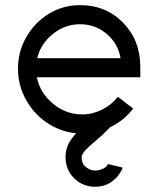

<svg xmlns="http://www.w3.org/2000/svg" viewBox="-20 -501 606 735"><path d="M449.7 140.6Q438 171.9 409.9 192.9Q381.8 213.9 344.2 213.9Q296.9 213.9 263.9 181.4Q231 148.9 231 100.6Q231 81.1 236.6 63.7Q242.2 46.4 253.4 31.5Q264.6 16.6 273.7 7.1Q282.7 -2.4 298.3 -16.4Q314 -30.3 319.8 -36.1L356.4 -72.8L408.7 -21L372.1 15.6Q366.7 21 343.8 40Q320.8 59.1 306.6 74.5Q292.5 89.8 292.5 100.6Q292.5 126 309.3 138.9Q326.2 151.9 344.7 151.9Q358.4 151.9 373.5 145.3Q388.7 138.7 393.1 127ZM121.1 -205.1Q132.8 -146 182.4 -104.5Q231.9 -63 295.4 -63Q334 -63 370.6 -81.3Q407.2 -99.6 431.2 -130.4L489.7 -85.4Q455.6 -40.5 403.8 -15.1Q352.1 10.3 295.4 10.3Q229 10.3 172.1 -23.4Q115.2 -57.1 82 -114.5Q48.8 -171.9 48.8 -238.3Q48.8 -302.7 80.6 -358.9Q112.3 -415 167 -448.2Q221.7 -481.4 286.1 -481.4Q385.3 -481.4 451.2 -414.1Q517.1 -346.7 517.1 -245.1V-205.1ZM441.4 -278.3Q432.6 -333 389.2 -370.6Q345.7 -408.2 286.6 -408.2Q228 -408.2 181.6 -370.4Q135.3 -332.5 122.6 -278.3Z"/></svg>

Font: Eligible
Style: Regular
Weight: 500
Version: Version 1.1